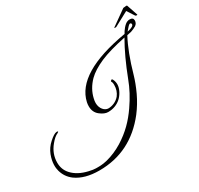

<svg xmlns="http://www.w3.org/2000/svg" viewBox="-237 -1118 1696 1640"><g transform="rotate(-30 611.0 -298.0)"><path d="M1120 -637C1141 -644 1158 -652 1173 -661C1189 -672 1197 -687 1197 -707C1196 -726 1185 -735 1163 -735C1148 -735 1127 -733 1095 -696C1080 -677 1069 -662 1063 -649C721 -591 531 -476 493 -305C490 -291 489 -278 489 -266C489 -227 503 -196 531 -174C559 -152 585 -141 609 -141C634 -141 657 -145 678 -153C721 -169 753 -198 776 -241C801 -288 799 -327 782 -360C776 -370 770 -370 763 -360C760 -356 760 -353 761 -351C766 -346 769 -335 769 -316C769 -279 758 -246 737 -219C706 -182 662 -167 626 -167C591 -167 554 -205 554 -261C554 -274 556 -289 560 -305C573 -361 601 -411 645 -456C680 -491 730 -522 794 -550C857 -577 941 -601 1047 -623C994 -531 944 -423 897 -300C870 -227 831 -153 779 -78C718 10 650 81 549 144C498 175 445 198 390 212C337 225 309 223 278 223C263 223 240 220 211 213C145 198 94 171 58 131C29 99 15 61 15 16C15 -43 35 -95 74 -142C99 -173 122 -192 143 -201C152 -206 156 -209 154 -212C153 -214 149 -215 142 -215C124 -214 100 -199 69 -171C38 -144 16 -112 2 -76C-25 -5 -20 47 -11 80C2 126 27 163 66 192C123 233 199 254 295 254C502 254 671 169 804 -1C840 -48 871 -99 897 -154C923 -210 942 -261 955 -306C992 -437 1033 -544 1078 -628ZM1095 -653C1122 -686 1139 -703 1146 -703C1154 -703 1159 -699 1160 -691C1162 -675 1140 -662 1095 -653ZM1173 -812 1219 -741C1223 -733 1240 -734 1240 -737C1240 -739 1240 -740 1239 -741L1203 -847C1203 -851 1189 -851 1165 -847L1016 -741C1006 -739 1022 -728 1041 -741Z"/></g></svg>

Font: VL Great Vibes
Style: Regular
Weight: 400
Designer: Robert E. Leuschke
Foundry: Robert E. Leuschke
Version: Version 1.001